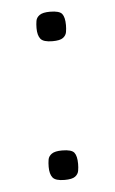

<svg xmlns="http://www.w3.org/2000/svg" viewBox="-41 -464 302 506"><g transform="rotate(-5 110.5 -211.5)"><path d="M110 -356Q86 -356 78.5 -365.5Q71 -375 71 -394Q71 -404 72.5 -413Q74 -422 82.5 -428Q91 -434 110 -434Q135 -434 142 -425Q149 -416 149 -395Q149 -386 147.5 -377Q146 -368 138 -362Q130 -356 110 -356ZM110 11Q86 11 78.5 1.5Q71 -8 71 -27Q71 -37 72.5 -46Q74 -55 82.5 -61Q91 -67 110 -67Q135 -67 142 -58Q149 -49 149 -28Q149 -19 147.5 -10Q146 -1 138 5Q130 11 110 11Z"/></g></svg>

Font: Fredoka Expanded Light
Style: Regular
Weight: 300
Width: 7
Designer: Ben Nathan
Foundry: Milena B. Brandão, Ben Nathan
Version: Version 2.001